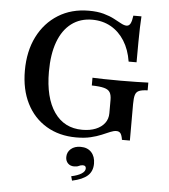

<svg xmlns="http://www.w3.org/2000/svg" viewBox="-55 -632 789 895"><g transform="rotate(5 339.5 -184.0)"><path d="M316.9 11.3Q237.1 11.3 177 -24.6Q116.9 -60.5 84.3 -125.4Q51.6 -190.3 51.6 -278.2Q51.6 -369.4 85.9 -437.5Q120.2 -505.6 181.9 -544Q243.5 -582.3 325 -582.3Q365.3 -582.3 394.4 -574.2Q423.4 -566.1 444 -555.2Q464.5 -544.4 479.4 -536.3Q494.4 -528.2 505.6 -528.2Q516.9 -528.2 523.4 -539.9Q529.8 -551.6 533.1 -577.4H571Q569.4 -552.4 568.5 -524.2Q567.7 -496 567.3 -457.7Q566.9 -419.4 566.9 -362.1H529.8Q521 -417.7 495.6 -458.1Q470.2 -498.4 431.5 -520.2Q392.7 -541.9 344.4 -541.9Q287.9 -541.9 247.2 -511.3Q206.5 -480.6 185.1 -423Q163.7 -365.3 163.7 -283.1Q163.7 -161.3 210.5 -94Q257.3 -26.6 341.9 -26.6Q378.2 -26.6 404.8 -37.5Q431.5 -48.4 446.4 -68.1Q461.3 -87.9 461.3 -114.5V-176.6Q461.3 -200 453.6 -212.5Q446 -225 426.2 -230.2Q406.5 -235.5 368.5 -236.3V-272.6Q385.5 -271.8 419.4 -271Q453.2 -270.2 500.8 -270.2Q543.5 -270.2 575 -271Q606.5 -271.8 629.8 -272.6V-236.3Q603.2 -235.5 589.9 -229.8Q576.6 -224.2 572.2 -209.7Q567.7 -195.2 567.7 -166.9V4H530.6Q527.4 -16.9 521 -25.8Q514.5 -34.7 501.6 -34.7Q488.7 -34.7 472.6 -27.8Q456.5 -21 434.7 -11.7Q412.9 -2.4 384.3 4.4Q355.6 11.3 316.9 11.3ZM315.3 213.7 309.7 193.5Q340.3 187.1 357.3 176.2Q374.2 165.3 374.2 151.6Q374.2 137.9 359.7 137.9Q350 137.9 341.5 142.3Q333.1 146.8 319.4 146.8Q300.8 146.8 289.9 135.5Q279 124.2 279 106.5Q279 83.1 296.4 68.1Q313.7 53.2 341.9 53.2Q374.2 53.2 392.3 73Q410.5 92.7 410.5 125.8Q410.5 161.3 387.5 182.3Q364.5 203.2 315.3 213.7Z"/></g></svg>

Font: Playfair 9pt SemiBold
Style: Regular
Weight: 600
Designer: Claus Eggers Sørensen
Foundry: Claus Eggers Sørensen
Version: Version 2.001;gftools[0.9.30]